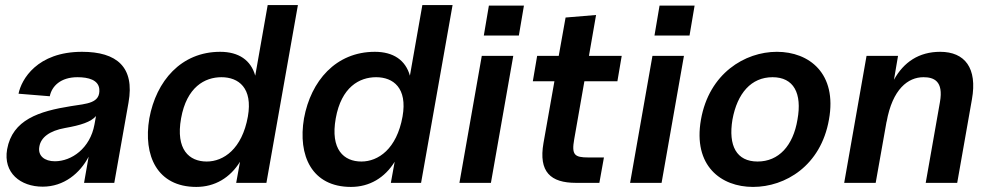

<svg xmlns="http://www.w3.org/2000/svg" viewBox="-20 -720 3918 756"><path d="M148 15C232 15 295 -38 329 -103L311 0H430L486 -316C511 -456 440 -516 303 -516C126 -516 64 -407 53 -351L176 -341C184 -381 219 -416 285 -416C329 -416 367 -405 371 -370C376 -313 322 -312 259 -302C134 -282 29 -249 8 -132C-8 -39 61 15 148 15ZM135 -143C141 -179 175 -205 236 -216C299 -227 338 -240 358 -263L352 -230C335 -136 262 -85 196 -85C156 -85 128 -106 135 -143Z M753 16C826 16 886 -20 925 -83L910 0H1029L1153 -700H1034L985 -422C968 -483 920 -516 847 -516C693 -516 595 -401 568 -254C543 -107 599 16 753 16ZM693 -254C715 -377 786 -416 852 -416C919 -416 976 -374 956 -261C933 -133 860 -84 794 -84C725 -84 671 -131 693 -254Z M1362 16C1435 16 1495 -20 1534 -83L1519 0H1638L1762 -700H1643L1594 -422C1577 -483 1529 -516 1456 -516C1302 -516 1204 -401 1177 -254C1152 -107 1208 16 1362 16ZM1302 -254C1324 -377 1395 -416 1461 -416C1528 -416 1585 -374 1565 -261C1542 -133 1469 -84 1403 -84C1334 -84 1280 -131 1302 -254Z M1789 0H1913L2001 -500H1877ZM1885 -580H2023L2043 -698H1905Z M2248 0H2340L2358 -100H2297C2242 -100 2230 -110 2241 -172L2281 -400H2411L2428 -500H2299L2327 -661L2207 -651L2180 -500H2095L2078 -400H2163L2120 -157C2100 -43 2148 0 2248 0Z M2461 0H2585L2673 -500H2549ZM2557 -580H2695L2715 -698H2577Z M2945 16C3072 16 3212 -67 3244 -249C3277 -431 3166 -516 3039 -516C2913 -516 2772 -431 2740 -249C2708 -67 2819 16 2945 16ZM2864 -249C2883 -353 2938 -416 3022 -416C3105 -416 3139 -353 3120 -249C3103 -146 3046 -84 2963 -84C2880 -84 2847 -146 2864 -249Z M3681 -318 3625 0H3749L3807 -329C3829 -452 3779 -516 3682 -516C3598 -516 3538 -475 3500 -406L3516 -500H3392L3304 0H3428L3471 -242V-240C3494 -370 3556 -416 3616 -416C3656 -416 3696 -402 3681 -318Z"/></svg>

Font: Uncut Sans Semibold
Style: Italic
Weight: 600
Italic angle: -10°
Designer: Kasper Nordkvist
Foundry: Uncut Type
Version: Version 1.111;FEAKit 1.0